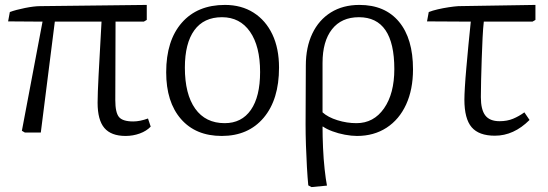

<svg xmlns="http://www.w3.org/2000/svg" viewBox="-20 -539 2231 781"><path d="M491 14Q432 14 404.5 -18.5Q377 -51 377 -121Q377 -156 381 -232.5Q385 -309 393 -451H203L146 0H81L69 -7L153 -451L13 -452L20 -490Q44 -499 81.5 -506.5Q119 -514 143 -514L577 -519V-458L565 -451H450Q450 -376 449.5 -291.5Q449 -207 449 -132Q449 -81 464 -63Q479 -45 522 -45Q549 -45 582 -57L593 -24Q576 -6 548.5 4Q521 14 491 14Z M882 14Q776 14 716 -55Q656 -124 656 -245Q656 -374 719.5 -446.5Q783 -519 895 -519Q962 -519 1011.5 -487.5Q1061 -456 1088 -399Q1115 -342 1115 -264Q1115 -134 1052.5 -60Q990 14 882 14ZM894 -38Q963 -38 1000.5 -92Q1038 -146 1038 -246Q1038 -351 997 -410Q956 -469 883 -469Q809 -469 770.5 -416Q732 -363 732 -264Q732 -156 774 -97Q816 -38 894 -38Z M1247 222 1234 215Q1231 184 1228.5 141Q1226 98 1224.5 52Q1223 6 1223 -34L1224 -272Q1224 -347 1250.5 -402.5Q1277 -458 1326 -488.5Q1375 -519 1442 -519Q1546 -519 1603 -450.5Q1660 -382 1660 -257Q1660 -175 1632 -114Q1604 -53 1552.5 -19.5Q1501 14 1432 14Q1410 14 1383 9Q1356 4 1332 -5Q1308 -14 1294 -24H1292Q1292 16 1294 62Q1296 108 1300.5 149Q1305 190 1310 216ZM1430 -38Q1500 -38 1542 -98Q1584 -158 1584 -258Q1584 -469 1440 -469Q1369 -469 1330.5 -420Q1292 -371 1292 -283V-82Q1314 -62 1352.5 -50Q1391 -38 1430 -38Z M1993 13Q1928 13 1898.5 -21.5Q1869 -56 1869 -134Q1869 -151 1871 -185Q1873 -219 1877 -263.5Q1881 -308 1885.5 -356.5Q1890 -405 1895 -451L1717 -452L1724 -490Q1739 -496 1760.5 -501Q1782 -506 1805 -509.5Q1828 -513 1844 -514L2158 -519V-458L2146 -451H1948Q1945 -426 1943 -385.5Q1941 -345 1939.5 -299.5Q1938 -254 1937 -212.5Q1936 -171 1936 -144Q1936 -93 1954 -69.5Q1972 -46 2012 -46Q2043 -46 2067 -56Q2091 -66 2113 -82L2134 -51Q2070 13 1993 13Z"/></svg>

Font: Literata 12pt Light
Style: Regular
Weight: 300
Designer: Latin by Veronika Burian and Jose Scaglione. Greek by Irene Vlachou. Cyrillic by Vera Evstafieva.
Foundry: TypeTogether
Version: Version 3.002